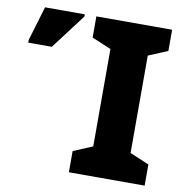

<svg xmlns="http://www.w3.org/2000/svg" viewBox="-80 -790 831 866"><g transform="rotate(10 335.5 -357.0)"><path d="M639 0H292V-97L380 -134V-580L292 -617V-714H639V-617L551 -580V-134L639 -97ZM10 -544V-557L57 -714H239V-704L118 -544Z"/></g></svg>

Font: Noto Sans ExtraBold
Style: Regular
Weight: 800
Designer: Monotype Design Team
Foundry: Monotype Imaging Inc.
Version: Version 2.007